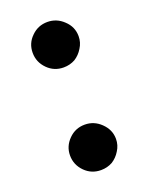

<svg xmlns="http://www.w3.org/2000/svg" viewBox="-111 -602 520 671"><g transform="rotate(-20 149.0 -266.5)"><path d="M148.4 8.8Q113.3 8.8 88.9 -15.6Q63.5 -41 63.5 -76.2Q63.5 -110.4 88.9 -135.7Q113.3 -160.2 148.4 -160.2Q182.6 -160.2 208 -135.7Q234.4 -110.4 234.4 -76.2Q234.4 -52.7 221.7 -33.2Q210 -13.7 191.4 -2Q171.9 8.8 148.4 8.8ZM148.4 -373Q113.3 -373 88.9 -397.5Q63.5 -422.9 63.5 -458Q63.5 -493.2 88.9 -517.6Q113.3 -542 148.4 -542Q182.6 -542 208 -517.6Q234.4 -493.2 234.4 -458Q234.4 -434.6 221.7 -415Q210 -395.5 191.4 -383.8Q171.9 -373 148.4 -373Z"/></g></svg>

Font: DeepSea
Style: Bold
Weight: 700
Designer: Stem
Version: Version 3.019;git-0a5106e0b